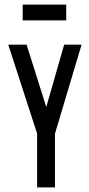

<svg xmlns="http://www.w3.org/2000/svg" viewBox="-20 -818 390 838"><path d="M142 0V-235L16 -623H96L182 -351L260 -623H336L220 -235V0ZM79 -729V-798H269V-729Z"/></svg>

Font: Inconsolata ExtraCondensed SemiBold
Style: Regular
Weight: 600
Width: 2
Monospace: yes
Designer: Raph Levien, Cyreal, Brenton Simpson
Foundry: Raph Levien, Cyreal, Google
Version: Version 3.001; ttfautohint (v1.8.2.53-6de2)